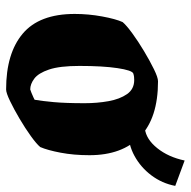

<svg xmlns="http://www.w3.org/2000/svg" viewBox="-18 -580 610 613"><g transform="rotate(90 286.5 -273.0)"><path d="M265 12Q150 12 87 -41Q24 -94 24 -207Q24 -251 32 -294.5Q40 -338 50 -360Q60 -372 86 -391Q112 -410 143 -428.5Q174 -447 200.5 -460Q227 -473 239 -473Q356 -473 415.5 -416Q475 -359 475 -254Q475 -204 467 -162Q459 -120 449 -97Q439 -85 414 -67Q389 -49 358.5 -31Q328 -13 302 -0.5Q276 12 265 12ZM265 -65Q268 -66 276 -69Q284 -72 291 -75.5Q298 -79 298 -79Q302 -102 305.5 -140Q309 -178 309 -239Q309 -279 302.5 -315Q296 -351 280 -374Q264 -397 235 -397Q230 -397 225 -396.5Q220 -396 214 -394Q204 -390 197 -343.5Q190 -297 190 -222Q190 -159 201.5 -125Q213 -91 230.5 -78Q248 -65 265 -65ZM399 -378 390 -431Q424 -435 452.5 -470.5Q481 -506 492 -558L573 -528Q565 -486 539.5 -452Q514 -418 477.5 -398Q441 -378 399 -378Z"/></g></svg>

Font: Grenze Gotisch Black
Style: Regular
Weight: 900
Designer: Renata Polastri
Foundry: Omnibus-Type
Version: Version 1.001